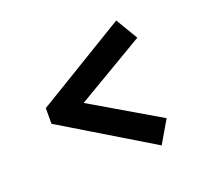

<svg xmlns="http://www.w3.org/2000/svg" viewBox="-93 -642 767 715"><g transform="rotate(-20 291.0 -284.5)"><path d="M433 -37 75 -253V-315L433 -532L485 -445L214 -285L485 -126Z"/></g></svg>

Font: Literata
Style: Bold
Weight: 700
Designer: Latin by Veronika Burian and Jose Scaglione. Greek by Irene Vlachou. Cyrillic by Vera Evstafieva.
Foundry: TypeTogether
Version: Version 3.103; ttfautohint (v1.8.4.7-5d5b);gftools[0.9.29]